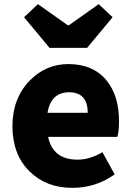

<svg xmlns="http://www.w3.org/2000/svg" viewBox="-20 -892 636 926"><path d="M123 -65Q40 -146 40 -284Q40 -417 123 -503Q201 -583 310 -583Q429 -583 494 -504Q554 -430 554 -308Q554 -258 546 -232H212Q235 -122 354 -122Q413 -122 474 -158L533 -51Q442 14 329 14Q203 14 123 -65ZM403 -348Q403 -447 313 -447Q226 -447 209 -348ZM96 -809 163 -872 307 -770H312L456 -872L523 -809L400 -661H219Z"/></svg>

Font: Source Han Sans CN Heavy
Style: Bold
Weight: 900
Designer: Ryoko NISHIZUKA (kana & ideographs); Paul D. Hunt (Latin, Greek & Cyrillic); Wenlong ZHANG (bopomofo); Sandoll Communica
Foundry: Adobe Systems Incorporated
Version: Version 1.000;PS 1;hotconv 1.0.78;makeotf.lib2.5.61930